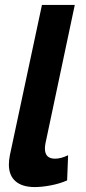

<svg xmlns="http://www.w3.org/2000/svg" viewBox="-20 -750 349 778"><path d="M121 8Q70 8 43 -15.5Q16 -39 16 -83Q16 -100 20 -121L150 -730H283L164 -168Q162 -156 162 -148Q162 -107 203 -107Q227 -107 256 -121L252 -19Q223 -6 186.5 1Q150 8 121 8Z"/></svg>

Font: Raleway
Style: Bold Italic
Weight: 700
Italic angle: -12°
Designer: Matt McInerney, Pablo Impallari, Rodrigo Fuenzalida
Foundry: Matt McInerney, Pablo Impallari, Rodrigo Fuenzalida
Version: Version 4.101;RELEASE